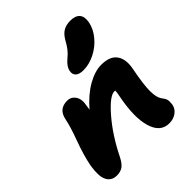

<svg xmlns="http://www.w3.org/2000/svg" viewBox="-228 -986 1143 1143"><g transform="rotate(-45 343.0 -415.0)"><path d="M398.9 -575.2Q363.8 -575.2 348.1 -590.3Q332.5 -605.5 337.9 -631.8Q344.2 -662.1 379.9 -691.9Q402.8 -710.4 417.7 -729.5Q432.6 -748.5 449.2 -778.8Q468.8 -812.5 493.2 -826.2Q517.6 -839.8 551.8 -839.8Q594.2 -839.8 612.8 -817.9Q631.3 -795.9 623 -752.9Q613.3 -705.6 578.4 -664.3Q543.5 -623 495.1 -599.1Q446.8 -575.2 398.9 -575.2ZM537.1 9.8Q462.4 9.8 436.8 -78.1Q411.1 -166 441.9 -318.8Q446.8 -342.3 446.8 -356Q444.8 -356.9 439.9 -356.9Q400.4 -356.9 324.5 -269Q248.5 -181.2 188 -59.1Q168.5 -20 148.2 -5.6Q127.9 8.8 96.2 8.8Q63 8.8 44.2 -12Q25.4 -32.7 22.9 -68.1Q20.5 -103.5 28.8 -150.9Q43 -221.2 75.2 -308.1Q107.4 -395 117.2 -446.8Q131.8 -516.1 201.2 -516.1Q234.9 -516.1 253.7 -487.8Q272.5 -459.5 262.2 -412.1Q260.7 -396.5 257.8 -383.8Q317.4 -452.6 380.1 -488.3Q442.9 -523.9 496.1 -523.9Q569.3 -523.9 597.9 -482.9Q626.5 -441.9 611.8 -370.1Q590.8 -263.2 590.8 -207.8Q590.8 -152.3 610.8 -127Q624 -110.8 627.9 -96.2Q631.8 -81.5 627.9 -55.2Q622.1 -26.4 596.9 -8.3Q571.8 9.8 537.1 9.8Z"/></g></svg>

Font: Shantell Sans Normal
Style: Italic
Weight: 800
Italic angle: -11.31°
Designer: Stephen Nixon, Anya Danilova, Shantell Martin
Foundry: Arrow Type
Version: Version 1.006;[559af2be0]